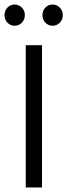

<svg xmlns="http://www.w3.org/2000/svg" viewBox="-34 -830 298 850"><path d="M152 -630V0H80V-630ZM-14 -763Q-14 -783 -1 -796.5Q12 -810 31 -810Q49 -810 62.5 -796.5Q76 -783 76 -763Q76 -743 62.5 -729.5Q49 -716 31 -716Q12 -716 -1 -729.5Q-14 -743 -14 -763ZM154 -763Q154 -783 167 -796.5Q180 -810 199 -810Q217 -810 230.5 -796.5Q244 -783 244 -763Q244 -743 230.5 -729.5Q217 -716 199 -716Q180 -716 167 -729.5Q154 -743 154 -763Z"/></svg>

Font: Mukta Malar Light
Style: Regular
Weight: 300
Designer: Aadarsh Rajan, Girish Dalvi, Yashodeep Gholap
Foundry: Ek Type
Version: Version 2.538;PS 1.000;hotconv 16.6.51;makeotf.lib2.5.65220;